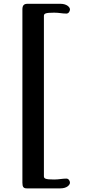

<svg xmlns="http://www.w3.org/2000/svg" viewBox="-20 -865 457 1025"><path d="M99.6 110.4C99.6 132.8 105.5 140.6 122.6 140.6H302.7C337.9 140.6 353.5 121.6 353.5 110.4C353.5 101.1 346.7 88.4 334.5 88.4C311 88.4 295.9 93.3 269 93.3C220.2 93.3 214.4 87.9 214.4 75.2V-779.3C214.4 -792 220.2 -797.4 269 -797.4C295.9 -797.4 311 -792.5 334.5 -792.5C346.7 -792.5 353.5 -805.2 353.5 -814.9C353.5 -825.7 337.9 -844.7 302.7 -844.7H126.5C106.9 -844.7 99.6 -835 99.6 -814.9Z"/></svg>

Font: Stoke
Style: Regular
Weight: 400
Designer: Nicole Fally
Foundry: Nicole Fally
Version: Version 1.002